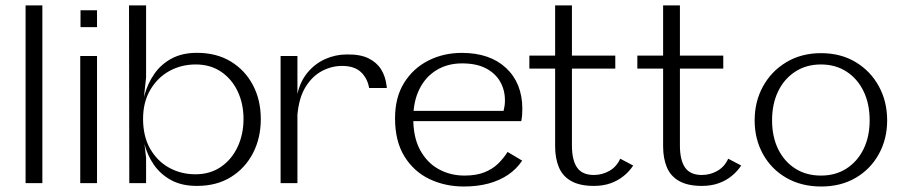

<svg xmlns="http://www.w3.org/2000/svg" viewBox="-20 -680 3339 713"><path d="M75 0V-660H137.3V0Z M278 0V-472H340.3V0ZM279 -579.3V-641.9H340.3V-579.3Z M460.1 0 459.1 -660H522.5V-392.5L505.8 -238L522.5 -93.7V0ZM711.5 10.4Q654.5 10.4 615.1 -11.3Q575.8 -32.9 551.2 -68.5Q526.6 -104.1 515.6 -148.2Q504.6 -192.3 504.6 -238Q504.6 -283.7 516.7 -327.3Q528.8 -370.9 553.6 -406.3Q578.3 -441.7 617.5 -462.7Q656.7 -483.8 711.5 -483.8Q784.1 -483.8 837.2 -451.5Q890.3 -419.2 919.4 -363.7Q948.5 -308.2 948.5 -238Q948.5 -167.2 919.4 -111.2Q890.3 -55.2 837.4 -22.4Q784.4 10.4 711.5 10.4ZM705.6 -32.8Q760.4 -32.8 800.4 -60.3Q840.4 -87.7 862.4 -134.5Q884.3 -181.3 884.3 -238.2Q884.3 -294.5 862.7 -340.5Q841.1 -386.5 801.2 -413.5Q761.3 -440.6 706.9 -440.6Q652.8 -440.6 608.7 -416.1Q564.6 -391.7 538 -346.2Q511.3 -300.7 511.3 -238.4Q511.3 -174.2 537.4 -128Q563.5 -81.9 607.8 -57.3Q652 -32.8 705.6 -32.8Z M1022 0V-472H1084.5V-331.1Q1094.9 -377.9 1122.4 -410.9Q1149.9 -443.8 1188 -460.8Q1226.1 -477.8 1268 -477.8Q1318.2 -478.6 1348.9 -463.2Q1379.5 -447.9 1395.3 -422.2Q1411.2 -396.6 1415.1 -364.5Q1415.9 -362.1 1415.9 -359.6Q1415.9 -357.1 1416.5 -353.3H1350.8Q1344.3 -390 1320 -412.6Q1295.8 -435.2 1250 -435.2Q1211 -435.2 1174.9 -415.9Q1138.9 -396.5 1114.5 -356.7Q1090.1 -316.9 1084.5 -253.6V0Z M1509.5 -268.4H1850.1Q1852.7 -278.9 1853.9 -287.8Q1855.1 -296.6 1855.1 -307.8Q1855.1 -345.5 1837.6 -376.4Q1820.2 -407.3 1784.9 -426Q1749.7 -444.6 1695.8 -444.6Q1642.2 -444.6 1601.4 -419.8Q1560.5 -395 1537.9 -349.9Q1515.3 -304.7 1514.7 -244Q1513.9 -171.7 1539.7 -123.7Q1565.6 -75.7 1608.9 -51.9Q1652.3 -28 1704.5 -28Q1748.8 -28 1779.1 -40.2Q1809.4 -52.4 1829.9 -72.4Q1850.3 -92.4 1864.9 -115.8L1919.1 -83.5Q1898.4 -52.2 1866.5 -30.7Q1834.5 -9.3 1793.5 1.7Q1752.4 12.6 1702.6 12.6Q1633 12.6 1575 -15Q1517 -42.6 1482 -99Q1447 -155.4 1447 -240.8Q1447 -318.2 1480.5 -372.2Q1514 -426.2 1570.4 -454.9Q1626.8 -483.6 1695 -483.6Q1799.5 -483.6 1859.6 -427.2Q1919.7 -370.8 1919.7 -275.6Q1919.7 -264.3 1918.9 -253.2Q1918.1 -242.1 1915.7 -230.2H1508.7Z M2185.4 10.4Q2133.7 10.4 2101.7 -7.4Q2069.7 -25.1 2055.6 -58.4Q2041.5 -91.7 2041.5 -136.9V-425.2H1945.8V-473.4H2041.5V-660H2103.9V-473.4H2264.9V-425.2H2103.9V-139.9Q2103.9 -85.5 2123 -57.8Q2142.2 -30.2 2185.4 -30.2Q2215.9 -30.2 2242.9 -45.4Q2269.8 -60.7 2283.2 -90.7L2331.4 -65.3Q2317.8 -44.2 2296.5 -26.8Q2275.2 -9.3 2247.6 0.5Q2220.1 10.4 2185.4 10.4Z M2586.4 10.4Q2534.7 10.4 2502.7 -7.4Q2470.7 -25.1 2456.6 -58.4Q2442.5 -91.7 2442.5 -136.9V-425.2H2346.8V-473.4H2442.5V-660H2504.9V-473.4H2665.9V-425.2H2504.9V-139.9Q2504.9 -85.5 2524 -57.8Q2543.2 -30.2 2586.4 -30.2Q2616.9 -30.2 2643.9 -45.4Q2670.8 -60.7 2684.2 -90.7L2732.4 -65.3Q2718.8 -44.2 2697.5 -26.8Q2676.2 -9.3 2648.6 0.5Q2621.1 10.4 2586.4 10.4Z M3029.7 12.6Q2955.9 12.6 2899.9 -19.7Q2844 -52 2813.2 -108Q2782.4 -164 2782.4 -233Q2782.4 -303 2813.6 -359.5Q2844.8 -416 2900.5 -449.3Q2956.2 -482.6 3029.2 -482.6Q3102.3 -482.6 3157.6 -449.3Q3212.9 -416 3243.7 -359.5Q3274.5 -303 3274.5 -233Q3274.5 -164 3243.7 -108Q3212.9 -52 3157.8 -19.7Q3102.7 12.6 3029.7 12.6ZM3028.7 -28Q3083.3 -28 3123.9 -54.4Q3164.5 -80.7 3187 -126.8Q3209.5 -172.9 3209.5 -233Q3209.5 -294.1 3187.2 -340.5Q3164.9 -387 3124.1 -413.8Q3083.3 -440.6 3028.3 -440.6Q2973.8 -440.6 2932.9 -413.8Q2891.9 -387 2869.5 -340.5Q2847.1 -294.1 2847.1 -233Q2847.1 -172.9 2869.4 -126.8Q2891.8 -80.7 2932.6 -54.4Q2973.5 -28 3028.7 -28Z"/></svg>

Font: Panamera Thin
Style: Regular
Weight: 100
Designer: Bastien Sozeau
Foundry: NBR — Bastien Sozeau
Version: Version 3.003;gftools[0.9.33]